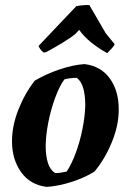

<svg xmlns="http://www.w3.org/2000/svg" viewBox="-20 -723 512 752"><path d="M163 9Q98 1 62.5 -49Q27 -99 27 -170Q27 -230 52 -293.5Q77 -357 116 -407Q160 -433 213 -451Q266 -469 311 -472Q376 -464 411 -414.5Q446 -365 445 -292Q445 -232 418 -166Q391 -100 350 -51Q312 -27 260.5 -10.5Q209 6 163 9ZM196 -45Q207 -45 219.5 -47Q232 -49 241 -51Q260 -79 276.5 -123.5Q293 -168 303 -218Q313 -268 314 -311Q314 -348 306.5 -376Q299 -404 281 -418Q253 -418 232 -412Q212 -384 195.5 -338.5Q179 -293 169 -242.5Q159 -192 159 -149Q159 -113 167.5 -85.5Q176 -58 196 -45ZM161 -519 152 -517Q145 -521 139 -529Q133 -537 131 -543Q164 -578 203.5 -619.5Q243 -661 279 -699Q289 -701 305 -702.5Q321 -704 330 -703L394 -593L429 -550Q426 -542 416.5 -532Q407 -522 400 -515Q370 -531 340 -554.5Q310 -578 290 -606L275 -590Q257 -575 224 -555Q191 -535 161 -519Z"/></svg>

Font: Labrada
Style: Bold Italic
Weight: 700
Italic angle: -7°
Designer: Mercedes Jáuregui
Foundry: Omnibus-Type Team
Version: Version 1.000; ttfautohint (v1.8.4.7-5d5b)